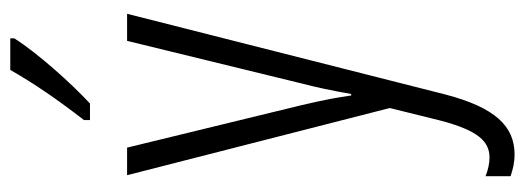

<svg xmlns="http://www.w3.org/2000/svg" viewBox="-352 -454 1046 383"><g transform="rotate(-90 171.5 -262.0)"><path d="M287 -757V-765H224C196 -716 165 -671 124 -618V-606H157C197 -643 258 -711 287 -757ZM14 -532 148 -8 123 93C103 169 81 191 49 191C38 191 24 188 12 183V233C27 238 40 241 55 241C112 241 149 202 175 103L336 -532H282L198 -188C189 -154 183 -124 176 -85H173C169 -113 165 -136 153 -187L69 -532Z"/></g></svg>

Font: Noto Sans Gujarati ExtraCondensed Light
Style: Regular
Weight: 300
Width: 2
Designer: Jelle Bosma - Monotype Design Team, Universal Thirst
Foundry: Monotype Imaging Inc.
Version: Version 2.106